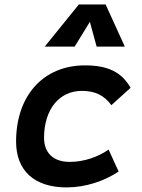

<svg xmlns="http://www.w3.org/2000/svg" viewBox="-20 -815 626 845"><path d="M287.1 -102.5C215.3 -102.5 174.3 -141.1 173.8 -208.5C174.3 -333 239.7 -415 340.3 -415C398.4 -415 437.5 -396 470.2 -352.1L554.7 -428.7C515.1 -497.6 455.1 -527.3 354 -527.3C170.9 -527.3 50.8 -394.5 50.8 -191.9C50.8 -64 131.3 9.8 272.9 9.8C356.4 9.8 439.5 -18.1 502 -60.1L458 -156.7C411.6 -124 349.1 -102.5 287.1 -102.5ZM444.8 -795.4H327.1L176.8 -609.9H308.6L375.5 -718.8L405.3 -609.9H529.3Z"/></svg>

Font: Cascadia Mono SemiBold
Style: Italic
Weight: 600
Italic angle: -10°
Monospace: yes
Designer: Aaron Bell
Foundry: Saja Typeworks
Version: Version 2404.023